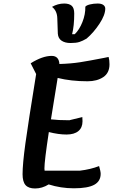

<svg xmlns="http://www.w3.org/2000/svg" viewBox="-20 -1043 641 1089"><path d="M307 -601Q303 -579 298 -545Q293 -511 285 -465L269 -366Q310 -361 373 -361L447 -379L448 -355Q448 -319 424.5 -299.5Q401 -280 357 -280Q312 -280 257 -294Q232 -130 232 -88Q232 -79 233 -75H433Q493 -82 542 -101Q551 -71 551 -57Q551 -15 514.5 5Q478 25 399 25Q325 25 256 3Q219 26 179 26Q142 26 125 7Q108 -12 108 -55Q108 -112 124 -229Q140 -346 185 -623L154 -684Q221 -726 273 -726Q314 -726 317 -680Q383 -682 434 -690Q485 -698 572 -715L596 -720Q601 -703 601 -678Q601 -629 565.5 -605.5Q530 -582 477 -582Q383 -582 307 -601ZM380 -799Q349 -799 329.5 -812Q310 -825 308 -852L305 -939Q304 -982 275 -1004Q308 -1023 344 -1023Q372 -1023 386.5 -1010.5Q401 -998 401 -966Q401 -896 389 -849H404Q430 -874 447.5 -918Q465 -962 464 -1005Q470 -1013 490.5 -1018Q511 -1023 534 -1023Q555 -1023 566 -1015Q577 -1007 577 -994Q577 -958 544 -908Q511 -858 471 -824Q449 -811 430.5 -805Q412 -799 380 -799Z"/></svg>

Font: Lemonada
Style: Regular
Weight: 400
Designer: Mohamed Gaber (Arabic) Eduardo Tunni (Latin)
Foundry: Kief Type Foundry
Version: Version 3.006